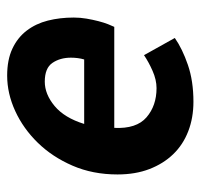

<svg xmlns="http://www.w3.org/2000/svg" viewBox="-32 -516 560 536"><g transform="rotate(-90 248.0 -248.0)"><path d="M29 -200Q29 -269 53.5 -325.5Q78 -382 117.5 -422.5Q157 -463 206 -485.5Q255 -508 305 -508Q349 -508 380 -493.5Q411 -479 430.5 -453.5Q450 -428 458.5 -394.5Q467 -361 467 -322Q467 -304 464 -286.5Q461 -269 457 -253.5Q453 -238 448.5 -226.5Q444 -215 441 -209H159Q156 -147 188.5 -119Q221 -91 270 -91Q293 -91 318 -102Q343 -113 362 -126L410 -40Q380 -19 335 -3.5Q290 12 232 12Q187 12 149.5 -2.5Q112 -17 85.5 -44.5Q59 -72 44 -111Q29 -150 29 -200ZM170 -293H350Q355 -310 355 -330Q355 -360 340.5 -381.5Q326 -403 288 -403Q253 -403 220 -375.5Q187 -348 170 -293Z"/></g></svg>

Font: TypoPRO Source Sans Pro
Style: Bold Italic
Weight: 700
Italic angle: -11°
Designer: Paul D. Hunt
Foundry: Adobe Systems Incorporated
Version: Version 1.075;PS 2.000;hotconv 1.0.86;makeotf.lib2.5.63406